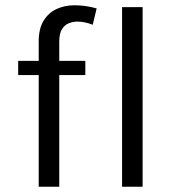

<svg xmlns="http://www.w3.org/2000/svg" viewBox="-20 -709 662 729"><path d="M127 0V-552Q127 -599.5 145.2 -629.8Q163.5 -660 194.2 -674.5Q225 -689 263 -689Q283.5 -689 304.8 -686Q326 -683 347 -677L332 -615Q317 -621 302.2 -624Q287.5 -627 274 -627Q258 -627 242 -621Q226 -615 215.5 -598.5Q205 -582 205 -551V0ZM49 -424V-478H304V-424ZM443.5 0V-682H521.5V0Z"/></svg>

Font: Karla
Style: Regular
Weight: 400
Designer: Jonathan Pinhorn
Version: Version 2.004;gftools[0.9.33]